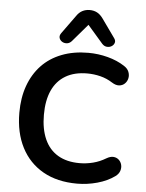

<svg xmlns="http://www.w3.org/2000/svg" viewBox="-62 -1000 805 1060"><g transform="rotate(5 340.0 -470.5)"><path d="M405 10Q295 10 216.5 -34.5Q138 -79 96 -160.5Q54 -242 54 -353Q54 -436 78 -502.5Q102 -569 147 -616.5Q192 -664 257.5 -689.5Q323 -715 405 -715Q460 -715 513 -701Q566 -687 606 -661Q627 -648 634 -629.5Q641 -611 637 -593.5Q633 -576 620.5 -564Q608 -552 589.5 -550.5Q571 -549 549 -563Q518 -583 482 -592Q446 -601 409 -601Q338 -601 289 -572Q240 -543 215 -488Q190 -433 190 -353Q190 -274 215 -218Q240 -162 289 -133Q338 -104 409 -104Q447 -104 484 -113.5Q521 -123 554 -143Q576 -156 593.5 -154.5Q611 -153 623 -142Q635 -131 639 -114.5Q643 -98 637 -80.5Q631 -63 613 -50Q573 -21 517.5 -5.5Q462 10 405 10ZM308 -771Q296 -758 281 -757Q266 -756 254.5 -763.5Q243 -771 239.5 -783.5Q236 -796 246 -810L319 -911Q333 -932 351.5 -941.5Q370 -951 392 -951Q415 -951 433 -941.5Q451 -932 466 -911L538 -810Q549 -796 545.5 -783.5Q542 -771 530.5 -763.5Q519 -756 504 -757Q489 -758 477 -771L392 -869Z"/></g></svg>

Font: Nunito ExtraLight
Style: Regular
Weight: 200
Designer: Vernon Adams
Foundry: Vernon Adams
Version: Version 3.602